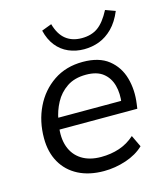

<svg xmlns="http://www.w3.org/2000/svg" viewBox="-107 -781 756 872"><g transform="rotate(-15 271.0 -344.5)"><path d="M274.8 8.9Q205.6 8.9 154.8 -17.2Q104 -43.4 76.7 -91.6Q49.3 -139.7 49.3 -205.6Q49.3 -285 80.9 -350.5Q112.5 -416.1 170.8 -455.7Q229.2 -495.3 308.7 -495.3Q385 -495.3 429.3 -460.1Q473.7 -424.8 489.6 -368.2Q505.5 -311.5 496.4 -247.3L493.4 -225.5H111.7L119.5 -279H448.3L430.3 -265.6Q437.3 -313 427 -351.1Q416.7 -389.3 387.9 -412.2Q359.2 -435.2 307.7 -435.2Q253.6 -435.2 217.5 -410.7Q181.4 -386.2 161.3 -348.3Q141.1 -310.5 134 -269.2L130.1 -245.1Q121 -188.1 135.8 -145.7Q150.7 -103.3 187.4 -79.8Q224.1 -56.4 278.9 -56.4Q325 -56.4 364.8 -69.7Q404.6 -83 437.2 -112.2L463.4 -57.2Q430 -25.1 378.8 -8.1Q327.6 8.9 274.8 8.9ZM330.9 -548.9Q291.9 -548.9 258.3 -563.5Q224.7 -578 201.4 -607.4Q178.1 -636.8 167.9 -679.9L215 -697.7Q229 -647.6 258.9 -624Q288.7 -600.4 333.7 -600.4Q379.3 -600.4 409.9 -622.4Q440.5 -644.3 467.8 -696.7L513.9 -679.9Q494.1 -632.3 465.4 -603.5Q436.6 -574.6 402.6 -561.7Q368.5 -548.9 330.9 -548.9Z"/></g></svg>

Font: Nunito Sans 12pt ExtraLight
Style: Italic
Weight: 200
Italic angle: -9°
Designer: Vernon Adams
Foundry: Vernon Adams
Version: Version 3.101;gftools[0.9.27]